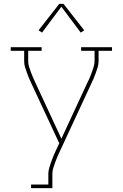

<svg xmlns="http://www.w3.org/2000/svg" viewBox="-20 -776 640 1001"><path d="M142 205V186H232V131Q232 117 236 102Q240 87 245 73Q250 59 255.5 45Q261 31 267 18L268 17Q268 17 268 17Q268 17 268 17Q269 14 270 11Q271 8 273 5L289 -29L145 -338Q138 -352 132 -366.5Q126 -381 120.5 -396Q115 -411 110.5 -426Q106 -441 106 -457V-511H36V-530H197V-511H127V-457Q127 -442 131.5 -428Q136 -414 141 -400Q146 -386 152 -372.5Q158 -359 164 -346L300 -53L436 -346Q443 -359 448.5 -372.5Q454 -386 459 -400Q464 -414 468.5 -428Q473 -442 473 -457V-511H403V-530H564V-511H494V-457Q494 -441 489.5 -426Q485 -411 479.5 -396Q474 -381 468 -366.5Q462 -352 455 -338L292 13Q285 27 279 41.5Q273 56 267.5 71Q262 86 257.5 101Q253 116 253 131V205ZM199 -606 181 -618 289 -756H311L419 -618L401 -606L300 -741Z"/></svg>

Font: Iosevka Curly Slab ThEx
Style: Regular
Weight: 100
Width: 7
Monospace: yes
Designer: Belleve Invis
Foundry: Belleve Invis
Version: Version 11.1.0; ttfautohint (v1.8.3)